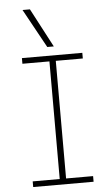

<svg xmlns="http://www.w3.org/2000/svg" viewBox="-64 -1042 629 1083"><g transform="rotate(-5 250.0 -500.0)"><path d="M79 0V-32H232V-698H79V-730H421V-698H268V-32H421V0ZM227 -780 106 -1000H148L264 -780Z"/></g></svg>

Font: M PLUS 1 Code ExtraLight
Style: Regular
Weight: 250
Designer: Coji Morishita
Foundry: UNDERFOREST DESIGN
Version: Version 1.002